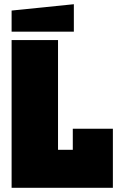

<svg xmlns="http://www.w3.org/2000/svg" viewBox="-20 -890 578 910"><path d="M35 0V-700H255V-180H325V-280H515V0ZM35 -740V-840L330 -870V-740Z"/></svg>

Font: Tektur SemiCondensed Black
Style: Regular
Weight: 900
Width: 4
Designer: Adam Jagosz
Foundry: Adam Jagosz
Version: Version 1.005;gftools[0.9.30]